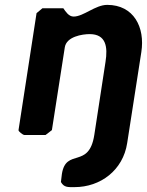

<svg xmlns="http://www.w3.org/2000/svg" viewBox="-20 -554 604 788"><path d="M230 193C243 216 259 214 286 214C392 214 485 145 502 33L560 -340C576 -442 529 -534 420 -534C371 -534 323 -486 282 -486C262 -486 249 -507 240 -520H154L130 -500L56 -20C55 -15 74 0 80 0H167L193 -20L246 -360C253 -404 318 -414 348 -414C415 -414 423 -362 413 -300L367 0C345 141 251 52 234 160C233 165 231 188 230 193Z"/></svg>

Font: Asimov Print
Style: CIt
Weight: 500
Designer: Google
Version: Version 2.000980: 2014